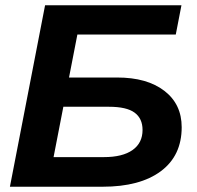

<svg xmlns="http://www.w3.org/2000/svg" viewBox="-20 -708 748 728"><path d="M424.3 -414.1Q537.6 -414.1 603.3 -363.5Q668.9 -313 668.9 -225.6Q668.9 -117.7 589.8 -58.8Q510.7 0 369.1 0H17.6L150.9 -688H668L646.5 -577.1H273.4L241.7 -414.1ZM183.1 -112.3H374Q444.8 -112.3 482.7 -139.2Q520.5 -166 520.5 -215.3Q520.5 -258.8 490.2 -281Q460 -303.2 393.1 -303.2H220.2Z"/></svg>

Font: Liberation Sans
Style: Bold Italic
Weight: 700
Italic angle: -12°
Designer: Steve Matteson
Foundry: Ascender Corporation
Version: Version 2.1.5